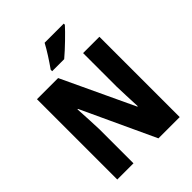

<svg xmlns="http://www.w3.org/2000/svg" viewBox="-256 -1120 1207 1207"><g transform="rotate(-45 348.0 -516.5)"><path d="M526 -972V-982H356C332 -937 297 -883 263 -835V-822H370C419 -863 494 -936 526 -972ZM626 -51V-765H481V-466C482 -415 485 -361 488 -286H484L259 -765H71V-51H215V-354C213 -403 211 -462 206 -540H210L437 -51Z"/></g></svg>

Font: Noto Sans Tamil UI Condensed ExtraBold
Style: Regular
Weight: 800
Width: 3
Designer: Jelle Bosma - Monotype Design Team
Foundry: Monotype Imaging Inc.
Version: Version 2.004